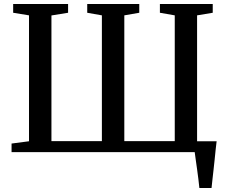

<svg xmlns="http://www.w3.org/2000/svg" viewBox="-20 -763 1136 963"><path d="M980 180Q978 159.5 975 135.2Q972 111 968.5 86Q965 61 961.8 38.5Q958.5 16 956.5 -0.5L916 -54.5H1066.5Q1064 -35 1061.5 -11.2Q1059 12.5 1056.5 38.2Q1054 64 1051 89.2Q1048 114.5 1045.5 138Q1043 161.5 1041 180ZM38 0V-43L125.5 -54.5V-686L46 -699V-743H321.5V-699L238 -685.5V-55H491V-686L417.5 -699V-743H678.5V-699L603.5 -686V-55H856.5V-686L782 -699V-743H1047V-699L968.5 -686V-54.5L1055 -43V0Z"/></svg>

Font: Merriweather 48pt Medium
Style: Regular
Weight: 500
Version: Version 2.100